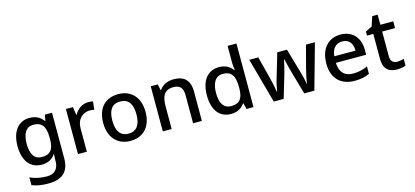

<svg xmlns="http://www.w3.org/2000/svg" viewBox="-75 -1369 4796 2217"><g transform="rotate(-15 2323.0 -260.0)"><path d="M269 -549C133 -549 52 -442 52 -268C52 -93 133 10 269 10C339 10 394 -15 431 -71H435C434 -57 432 -22 432 -5V13C432 104 381 156 294 156C217 156 147 142 91 114V207C146 230 210 240 288 240C456 240 537 161 537 7V-539H451L439 -468H434C395 -523 338 -549 269 -549ZM291 -461C391 -461 436 -406 436 -268V-248C436 -125 392 -75 293 -75C206 -75 161 -142 161 -267C161 -393 207 -461 291 -461Z M969 -549C895 -549 839 -501 805 -443H801L787 -539H703V0H809V-284C809 -390 882 -452 963 -452C980 -452 1002 -449 1017 -445L1028 -544C1012 -547 988 -549 969 -549Z M1583 -270C1583 -449 1478 -549 1331 -549C1174 -549 1077 -449 1077 -270C1077 -91 1183 10 1328 10C1484 10 1583 -91 1583 -270ZM1186 -270C1186 -392 1229 -461 1329 -461C1430 -461 1474 -392 1474 -270C1474 -149 1430 -77 1330 -77C1230 -77 1186 -149 1186 -270Z M1990 -549C1922 -549 1857 -523 1822 -467H1816L1801 -539H1717V0H1823V-272C1823 -394 1858 -462 1968 -462C2044 -462 2079 -420 2079 -336V0H2184V-351C2184 -490 2115 -549 1990 -549Z M2532 10C2614 10 2664 -26 2695 -72H2700L2718 0H2801V-760H2695V-558C2695 -531 2700 -488 2703 -470H2697C2665 -514 2615 -549 2534 -549C2403 -549 2316 -453 2316 -268C2316 -84 2402 10 2532 10ZM2557 -77C2469 -77 2425 -145 2425 -266C2425 -388 2469 -462 2556 -462C2666 -462 2699 -393 2699 -267V-251C2698 -134 2661 -77 2557 -77Z M3331 -270 3408 -1H3529L3680 -540H3573L3501 -267C3486 -209 3471 -135 3467 -102H3463C3459 -139 3442 -209 3430 -249L3346 -540H3230L3144 -249C3132 -213 3116 -136 3111 -101H3107C3102 -139 3088 -211 3073 -267L3003 -540H2895L3044 -1H3162L3242 -269C3258 -322 3278 -408 3284 -441H3288C3295 -408 3316 -322 3331 -270Z M3986 -549C3841 -549 3743 -446 3743 -265C3743 -84 3851 10 4008 10C4084 10 4134 -1 4188 -26V-114C4131 -89 4081 -76 4012 -76C3912 -76 3855 -136 3852 -247H4214V-305C4214 -455 4127 -549 3986 -549ZM3986 -467C4069 -467 4107 -409 4108 -325H3854C3862 -416 3910 -467 3986 -467Z M4540 -76C4494 -76 4462 -104 4462 -162V-458H4616V-539H4462V-660H4397L4360 -546L4281 -506V-458H4356V-160C4356 -27 4429 10 4517 10C4556 10 4598 2 4621 -9V-89C4599 -81 4568 -76 4540 -76Z"/></g></svg>

Font: Noto Sans Devanagari UI Medium
Style: Regular
Weight: 500
Designer: Jelle Bosma - Monotype Design Team
Foundry: Monotype Imaging Inc.
Version: Version 2.004